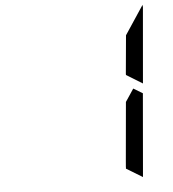

<svg xmlns="http://www.w3.org/2000/svg" viewBox="-61 -1027 938 1044"><g transform="rotate(-5 408.0 -505.5)"><path d="M649 -782 652 -815 756 -972Q757 -968 757 -959L721 -546L633 -600V-607ZM716 -493 677 -41Q677 -41 677 -39L588 -93L589 -95V-103L592 -139L599 -218L620 -454L666 -523Z"/></g></svg>

Font: DSEG14 Modern Mini
Style: Italic
Weight: 400
Italic angle: -5°
Designer: Keshikan(Twitter:@keshinomi_88pro)
Version: Version 0.46